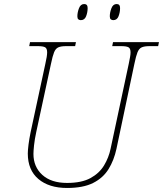

<svg xmlns="http://www.w3.org/2000/svg" viewBox="-20 -923 809 953"><path d="M313 10Q223 10 170.5 -34.5Q118 -79 118 -161Q118 -177 121.5 -205Q125 -233 132 -267L205 -606Q214 -645 214 -663Q214 -683 203.5 -688.5Q193 -694 168 -694H125L129 -714H357L353 -694H308Q283 -694 269.5 -688Q256 -682 248.5 -663.5Q241 -645 233 -606L160 -268Q152 -231 149 -202Q146 -173 146 -159Q146 -95 190 -55Q234 -15 313 -15Q385 -15 429 -39Q473 -63 496.5 -102Q520 -141 529 -185L619 -606Q623 -626 625.5 -639.5Q628 -653 628 -663Q628 -683 617.5 -688.5Q607 -694 582 -694H537L541 -714H769L765 -694H722Q697 -694 683.5 -688Q670 -682 662.5 -663.5Q655 -645 647 -606L558 -184Q546 -128 519 -84Q492 -40 442.5 -15Q393 10 313 10ZM542 -823Q535 -823 530 -827Q525 -831 525 -842Q525 -861 533 -882Q541 -903 559 -903Q576 -903 576 -883Q576 -862 568.5 -842.5Q561 -823 542 -823ZM381 -823Q374 -823 369 -827Q364 -831 364 -842Q364 -861 372 -882Q380 -903 398 -903Q415 -903 415 -883Q415 -862 407.5 -842.5Q400 -823 381 -823Z"/></svg>

Font: Noto Serif Thin
Style: Italic
Weight: 100
Italic angle: -12°
Designer: Monotype Design Team
Foundry: Monotype Imaging Inc.
Version: Version 2.014; ttfautohint (v1.8.4.7-5d5b)